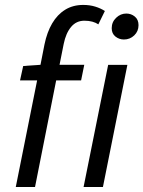

<svg xmlns="http://www.w3.org/2000/svg" viewBox="-20 -744 571 764"><path d="M42.8 0 127.7 -424H59.7L72.3 -481.4L141.1 -486.1L157 -567.1Q167 -615.9 187.7 -651.1Q208.4 -686.2 239.3 -705.3Q270.3 -724.4 311.1 -724.4Q337.3 -724.4 358.9 -717.7Q380.5 -711.1 397.3 -700.2L371.3 -647.1Q361.2 -654 347.3 -657.8Q333.4 -661.6 315.8 -661.6Q283.5 -661.6 262.9 -636.9Q242.2 -612.2 233.5 -569.3L216.9 -486.1H315.3L302.7 -424H203.5L119.4 0ZM312.6 0 410.4 -486H486.9L389.6 0ZM473.1 -586.8Q454.1 -586.8 439.3 -598.6Q424.5 -610.5 424.5 -631.7Q424.5 -656.3 442.1 -673.2Q459.6 -690.1 482.6 -690.1Q501.9 -690.1 516.6 -678Q531.2 -666 531.2 -643.9Q531.2 -619.4 514.1 -603.1Q497 -586.8 473.1 -586.8Z"/></svg>

Font: Source Sans 3 VF
Style: Italic
Weight: 200
Italic angle: -11°
Designer: Paul D. Hunt
Foundry: Adobe Systems Incorporated
Version: Version 3.042;hotconv 1.0.118;makeotfexe 2.5.65603